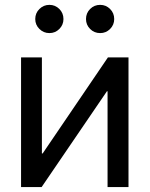

<svg xmlns="http://www.w3.org/2000/svg" viewBox="-20 -754 603 774"><path d="M498 0H413.6V-386.2H411.1L147.9 0H64.9V-522.5H148.9V-135.3H151.9L415 -522.5H498ZM383.8 -620.6Q359.9 -620.6 343.3 -637.2Q326.7 -653.8 326.7 -677.2Q326.7 -701.2 343.3 -717.8Q359.9 -734.4 383.8 -734.4Q407.2 -734.4 423.8 -717.8Q440.4 -701.2 440.4 -677.2Q440.4 -653.8 423.8 -637.2Q407.2 -620.6 383.8 -620.6ZM179.2 -620.6Q155.8 -620.6 138.9 -637.2Q122.1 -653.8 122.1 -677.2Q122.1 -701.2 138.9 -717.8Q155.8 -734.4 179.2 -734.4Q202.6 -734.4 219.2 -717.8Q235.8 -701.2 235.8 -677.2Q235.8 -653.8 219.2 -637.2Q202.6 -620.6 179.2 -620.6Z"/></svg>

Font: Inter 28pt
Style: Regular
Weight: 400
Designer: Rasmus Andersson
Foundry: rsms
Version: Version 4.001;git-66647c0bb